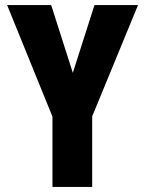

<svg xmlns="http://www.w3.org/2000/svg" viewBox="-20 -734 570 754"><path d="M186 0V-276L8 -714H181L266 -448L351 -714H522L342 -277V0Z"/></svg>

Font: Noto Sans Mono Condensed Black
Style: Regular
Weight: 900
Width: 3
Designer: Monotype Design Team
Foundry: Monotype Imaging Inc.
Version: Version 2.014